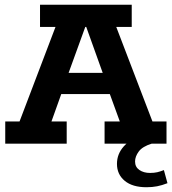

<svg xmlns="http://www.w3.org/2000/svg" viewBox="-20 -603 723 806"><path d="M2 0V-93H62L213 -490H148V-583H533V-490H468L620 -93H679V0H419V-93H483L428 -244L470 -208H212L250 -244L196 -93H260V0ZM256 -264 235 -297H442L423 -264L342 -490H338ZM595 183Q536 183 503.5 156Q471 129 471 85Q471 43 500 11Q529 -21 580 -37L617 0Q578 12 562.5 33Q547 54 547 75Q547 98 565 110.5Q583 123 610 123Q627 123 640 120Q653 117 668 111L683 166Q660 175 639.5 179Q619 183 595 183Z"/></svg>

Font: Rokkitt
Style: Bold
Weight: 700
Designer: Vernon Adams
Foundry: Vernon Adams
Version: Version 3.103